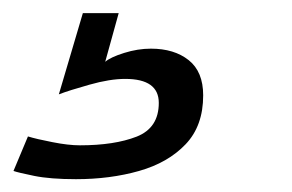

<svg xmlns="http://www.w3.org/2000/svg" viewBox="-94 -37 444 292"><path d="M21.5 235.5Q-17.5 235.5 -42 230.5Q-66.5 225.5 -73.5 223L-51.5 170.5Q-38.5 174.5 -14.2 179.2Q10 184 27.5 184Q80 184 113.8 170.8Q147.5 157.5 147.5 119.5Q147.5 83 96.5 83Q73 83 42 91.8Q11 100.5 -4.5 106.5L32 -17H86.5L66 57Q74 50 94.8 43.5Q115.5 37 135.5 37Q171 37 193 54.5Q215 72 215 108Q215 154.5 188.2 182.5Q161.5 210.5 117.5 223Q73.5 235.5 21.5 235.5Z"/></svg>

Font: Grandstander Light
Style: Italic
Weight: 300
Italic angle: -15°
Designer: Tyler Finck
Foundry: Etcetera Type Co
Version: Version 1.200; ttfautohint (v1.8.3)